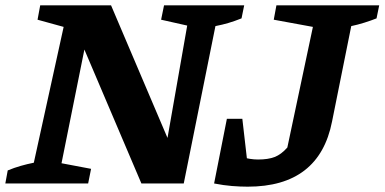

<svg xmlns="http://www.w3.org/2000/svg" viewBox="-29 -689 1444 721"><path d="M587 -669H888L878 -620Q853 -610 829.5 -603Q806 -596 780 -591L661 0H502L264 -559L300 -563L202 -76L313 -55L302 0H-9L0 -49Q24 -59 48.5 -66Q73 -73 98 -78L210 -588L112 -615L122 -669H388L623 -117L590 -114L674 -593L576 -615ZM775 0 814 -126Q846 -109 878.5 -99.5Q911 -90 940 -90Q978 -90 1002.5 -99.5Q1027 -109 1050 -135L1146 -588L999 -615L1009 -669H1395L1385 -620Q1365 -612 1339.5 -604Q1314 -596 1290 -591L1218 -233Q1170 12 901 12Q873 12 842 9.5Q811 7 775 0ZM775 0 823 -243H881L909 0Z"/></svg>

Font: Piazzolla Thin ExtraBold
Style: Italic
Weight: 800
Italic angle: -11.3°
Version: Version 2.005